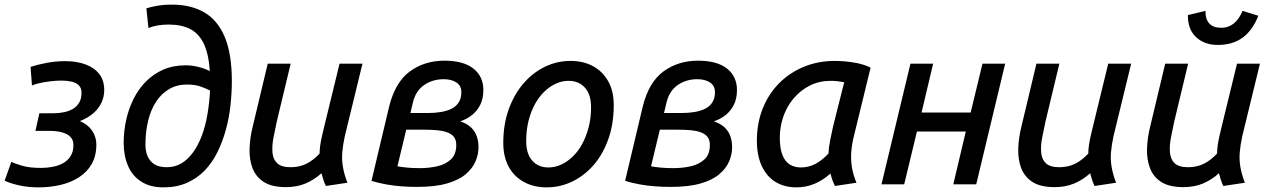

<svg xmlns="http://www.w3.org/2000/svg" viewBox="-38 -796 5486 829"><path d="M128 13Q82 13 43 4Q4 -5 -18 -16L11 -97Q28 -89 59 -80Q90 -71 139 -71Q164 -71 188.5 -75.5Q213 -80 233.5 -91Q254 -102 266.5 -121.5Q279 -141 279 -169Q279 -189 269.5 -201Q260 -213 244.5 -219.5Q229 -226 211.5 -228.5Q194 -231 177 -231H115L132 -307H195Q217 -307 238.5 -311.5Q260 -316 277 -326Q294 -336 304 -353Q314 -370 314 -395Q314 -416 302.5 -427.5Q291 -439 271.5 -443.5Q252 -448 228 -448Q205 -448 180 -445Q155 -442 134.5 -437.5Q114 -433 100 -427L94 -507Q127 -518 166 -525Q205 -532 243 -532Q293 -532 331 -518Q369 -504 390.5 -476.5Q412 -449 412 -407Q412 -379 400.5 -353.5Q389 -328 365.5 -307.5Q342 -287 307 -273Q341 -259 359.5 -232Q378 -205 378 -172Q378 -123 358 -88Q338 -53 303 -30.5Q268 -8 223 2.5Q178 13 128 13Z M668 13Q610 13 571.5 -12Q533 -37 514.5 -80.5Q496 -124 496 -179Q496 -230 507 -279Q518 -328 539.5 -370.5Q561 -413 593 -445Q625 -477 667.5 -495.5Q710 -514 764 -514Q791 -514 819 -507Q847 -500 868 -489Q863 -563 842 -607Q821 -651 783.5 -670.5Q746 -690 690 -690Q664 -690 642 -686Q620 -682 603 -675L594 -760Q613 -766 640.5 -771Q668 -776 706 -776Q786 -776 844 -742.5Q902 -709 932.5 -636Q963 -563 963 -447Q963 -394 957 -340Q951 -286 937 -235Q923 -184 900.5 -138.5Q878 -93 845.5 -59.5Q813 -26 769 -6.5Q725 13 668 13ZM682 -74Q717 -74 745 -90.5Q773 -107 795.5 -138Q818 -169 833.5 -210.5Q849 -252 857.5 -301.5Q866 -351 869 -405Q850 -415 826.5 -423Q803 -431 769 -431Q726 -431 692.5 -411.5Q659 -392 636 -357Q613 -322 601.5 -274.5Q590 -227 590 -172Q590 -126 613 -100Q636 -74 682 -74Z M1197 12Q1136 12 1101.5 -10Q1067 -32 1052.5 -69.5Q1038 -107 1039.5 -154.5Q1041 -202 1054 -253L1118 -521H1217L1157 -271Q1149 -235 1142.5 -200.5Q1136 -166 1138.5 -137Q1141 -108 1159 -91Q1177 -74 1217 -74Q1254 -74 1284 -88.5Q1314 -103 1342 -133Q1342 -151 1345 -171Q1348 -191 1353 -212Q1358 -233 1362 -250L1428 -521H1527L1451 -209Q1443 -173 1440 -139.5Q1437 -106 1443 -73Q1449 -40 1462 -7L1369 7Q1363 -5 1358.5 -19Q1354 -33 1350 -48Q1318 -19 1280.5 -3.5Q1243 12 1197 12Z M1763 11Q1729 11 1695 8.5Q1661 6 1628.5 0Q1596 -6 1566 -15L1642 -335Q1668 -441 1731.5 -487.5Q1795 -534 1881 -534Q1963 -534 2006 -500Q2049 -466 2049 -407Q2049 -371 2036 -344.5Q2023 -318 2001 -300Q1979 -282 1949 -272Q1989 -259 2008.5 -231Q2028 -203 2028 -160Q2028 -130 2015.5 -100Q2003 -70 1973.5 -44.5Q1944 -19 1892.5 -4Q1841 11 1763 11ZM1774 -70Q1814 -70 1849.5 -78Q1885 -86 1908.5 -107.5Q1932 -129 1932 -170Q1932 -193 1921 -206Q1910 -219 1890.5 -225.5Q1871 -232 1847 -234Q1823 -236 1797 -236H1716L1678 -78Q1693 -75 1718 -72.5Q1743 -70 1774 -70ZM1734 -308H1809Q1840 -308 1866.5 -312.5Q1893 -317 1912.5 -327Q1932 -337 1943 -354.5Q1954 -372 1954 -398Q1954 -426 1932.5 -440Q1911 -454 1878 -454Q1830 -454 1793.5 -429Q1757 -404 1745 -354Z M2322 13Q2267 13 2224.5 -10Q2182 -33 2158.5 -76Q2135 -119 2135 -179Q2135 -259 2158.5 -324Q2182 -389 2222 -435.5Q2262 -482 2314.5 -507.5Q2367 -533 2425 -533Q2481 -533 2523 -510Q2565 -487 2588.5 -444.5Q2612 -402 2612 -342Q2612 -262 2589 -196.5Q2566 -131 2526 -84.5Q2486 -38 2433.5 -12.5Q2381 13 2322 13ZM2330 -73Q2358 -73 2384.5 -85Q2411 -97 2434.5 -119.5Q2458 -142 2475.5 -174Q2493 -206 2503.5 -246Q2514 -286 2514 -333Q2514 -388 2487.5 -417.5Q2461 -447 2417 -447Q2389 -447 2362.5 -435Q2336 -423 2312.5 -400.5Q2289 -378 2271.5 -346Q2254 -314 2244 -274Q2234 -234 2234 -187Q2234 -132 2260 -102.5Q2286 -73 2330 -73Z M2858 11Q2824 11 2790 8.5Q2756 6 2723.5 0Q2691 -6 2661 -15L2737 -335Q2763 -441 2826.5 -487.5Q2890 -534 2976 -534Q3058 -534 3101 -500Q3144 -466 3144 -407Q3144 -371 3131 -344.5Q3118 -318 3096 -300Q3074 -282 3044 -272Q3084 -259 3103.5 -231Q3123 -203 3123 -160Q3123 -130 3110.5 -100Q3098 -70 3068.5 -44.5Q3039 -19 2987.5 -4Q2936 11 2858 11ZM2869 -70Q2909 -70 2944.5 -78Q2980 -86 3003.5 -107.5Q3027 -129 3027 -170Q3027 -193 3016 -206Q3005 -219 2985.5 -225.5Q2966 -232 2942 -234Q2918 -236 2892 -236H2811L2773 -78Q2788 -75 2813 -72.5Q2838 -70 2869 -70ZM2829 -308H2904Q2935 -308 2961.5 -312.5Q2988 -317 3007.5 -327Q3027 -337 3038 -354.5Q3049 -372 3049 -398Q3049 -426 3027.5 -440Q3006 -454 2973 -454Q2925 -454 2888.5 -429Q2852 -404 2840 -354Z M3401 13Q3349 13 3310.5 -10.5Q3272 -34 3251 -79.5Q3230 -125 3230 -188Q3230 -264 3255 -327Q3280 -390 3325.5 -436Q3371 -482 3432.5 -507.5Q3494 -533 3567 -533Q3585 -533 3610.5 -531Q3636 -529 3665 -523Q3694 -517 3721 -504L3649 -209Q3640 -173 3637.5 -139.5Q3635 -106 3640.5 -73Q3646 -40 3660 -7L3567 7Q3561 -5 3556 -18.5Q3551 -32 3548 -47Q3516 -18 3479 -2.5Q3442 13 3401 13ZM3420 -73Q3453 -73 3482 -88Q3511 -103 3539 -133Q3540 -159 3546.5 -191Q3553 -223 3559 -250L3607 -441Q3591 -444 3577.5 -445.5Q3564 -447 3549 -447Q3499 -447 3458.5 -426.5Q3418 -406 3388.5 -371Q3359 -336 3344 -292Q3329 -248 3329 -201Q3329 -156 3340 -127.5Q3351 -99 3371.5 -86Q3392 -73 3420 -73Z M3768 0 3893 -521H3991L3941 -310H4153L4204 -521H4302L4177 0H4078L4132 -228H3921L3866 0Z M4516 12Q4455 12 4420.5 -10Q4386 -32 4371.5 -69.5Q4357 -107 4358.5 -154.5Q4360 -202 4373 -253L4437 -521H4536L4476 -271Q4468 -235 4461.5 -200.5Q4455 -166 4457.5 -137Q4460 -108 4478 -91Q4496 -74 4536 -74Q4573 -74 4603 -88.5Q4633 -103 4661 -133Q4661 -151 4664 -171Q4667 -191 4672 -212Q4677 -233 4681 -250L4747 -521H4846L4770 -209Q4762 -173 4759 -139.5Q4756 -106 4762 -73Q4768 -40 4781 -7L4688 7Q4682 -5 4677.5 -19Q4673 -33 4669 -48Q4637 -19 4599.5 -3.5Q4562 12 4516 12Z M5072 12Q5011 12 4976.5 -10Q4942 -32 4927.5 -69.5Q4913 -107 4914.5 -154.5Q4916 -202 4929 -253L4993 -521H5092L5032 -271Q5024 -235 5017.5 -200.5Q5011 -166 5013.5 -137Q5016 -108 5034 -91Q5052 -74 5092 -74Q5129 -74 5159 -88.5Q5189 -103 5217 -133Q5217 -151 5220 -171Q5223 -191 5228 -212Q5233 -233 5237 -250L5303 -521H5402L5326 -209Q5318 -173 5315 -139.5Q5312 -106 5318 -73Q5324 -40 5337 -7L5244 7Q5238 -5 5233.5 -19Q5229 -33 5225 -48Q5193 -19 5155.5 -3.5Q5118 12 5072 12ZM5220 -602Q5162 -602 5126 -636Q5090 -670 5091 -731L5167 -749Q5166 -714 5183 -695Q5200 -676 5235 -676Q5266 -676 5289 -694.5Q5312 -713 5327 -749L5395 -728Q5371 -666 5328 -634Q5285 -602 5220 -602Z"/></svg>

Font: Ubuntu Sans Medium
Style: Italic
Weight: 500
Italic angle: -13.5°
Designer: Dalton Maag Ltd
Foundry: Dalton Maag Ltd
Version: Version 1.006